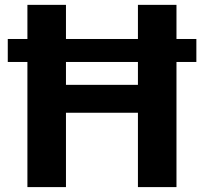

<svg xmlns="http://www.w3.org/2000/svg" viewBox="-20 -763 832 783"><path d="M91.8 0H249V-303.2H542.5V0H699.7V-510.3H780.8V-604H699.7V-743.2H542.5V-604H249V-743.2H91.8V-604H11.7V-510.3H91.8ZM249 -417V-510.3H542.5V-417Z"/></svg>

Font: Merriweather Sans
Style: Bold
Weight: 700
Designer: Eben Sorkin ( eben@eyebytes.com )
Foundry: Eben Sorkin
Version: Version 1.003